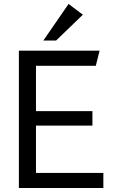

<svg xmlns="http://www.w3.org/2000/svg" viewBox="-20 -946 575 966"><path d="M75 0V-691H481L462 -615H161V-387H445V-314H161V-76H500V0ZM262 -742H198L325 -926L397 -872Z"/></svg>

Font: Average Sans
Style: Regular
Weight: 400
Designer: Eduardo Rodriguez Tunni
Foundry: Eduardo Rodriguez Tunni
Version: Version 1.002